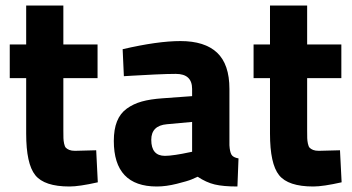

<svg xmlns="http://www.w3.org/2000/svg" viewBox="-20 -659 1267 691"><path d="M331.1 -377.9H208V-189Q208 -169.9 208.3 -161.6Q208.5 -153.3 210.7 -142.3Q212.9 -131.3 217.3 -127Q221.7 -122.6 229.5 -119.4Q237.3 -116.2 250 -116.2L326.2 -118.2L332 -2.9Q265.1 12.2 230 12.2Q139.6 12.2 106.9 -28.6Q74.2 -69.3 74.2 -178.2V-377.9H15.1V-499H74.2V-639.2H208V-499H331.1Z M805.7 -338.9V-136.2Q807.1 -112.8 813 -102.5Q818.8 -92.3 838.4 -88.9L834.5 12.2Q783.2 12.2 752.7 4.9Q722.2 -2.4 691.4 -22.9Q683.6 -19 669.4 -13.2Q655.3 -7.3 616.5 2.4Q577.6 12.2 544.4 12.2Q389.6 12.2 389.6 -151.9Q389.6 -193.4 401.1 -222.2Q412.6 -251 436.3 -268.1Q460 -285.2 490.5 -293.7Q521 -302.2 564.5 -305.2L671.4 -313V-338.9Q671.4 -393.1 612.8 -393.1Q583.5 -393.1 536.9 -390.9Q490.2 -388.7 458 -386.7L425.8 -384.8L421.4 -481.9Q547.4 -511.2 629.4 -511.2Q716.8 -511.2 761.2 -469.5Q805.7 -427.7 805.7 -338.9ZM671.4 -220.2 580.6 -211.9Q524.4 -207 524.4 -155.8Q524.4 -98.1 573.7 -98.1Q588.4 -98.1 612.8 -101.8Q637.2 -105.5 654.3 -109.4L671.4 -112.8Z M1208.5 -377.9H1085.4V-189Q1085.4 -169.9 1085.7 -161.6Q1085.9 -153.3 1088.1 -142.3Q1090.3 -131.3 1094.7 -127Q1099.1 -122.6 1106.9 -119.4Q1114.7 -116.2 1127.4 -116.2L1203.6 -118.2L1209.5 -2.9Q1142.6 12.2 1107.4 12.2Q1017.1 12.2 984.4 -28.6Q951.7 -69.3 951.7 -178.2V-377.9H892.6V-499H951.7V-639.2H1085.4V-499H1208.5Z"/></svg>

Font: TitilliumText25L
Style: 999 wt
Weight: 900
Designer: Accademia di Belle Arti di Urbino and others
Foundry: Accademia di Belle Arti di Urbino and others.
Version: Version 25.000